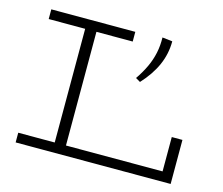

<svg xmlns="http://www.w3.org/2000/svg" viewBox="-99 -825 1111 956"><g transform="rotate(15 457.0 -347.0)"><path d="M55 0V-50H799V-227H854V0ZM243 -28V-656H301V-28ZM55 -636V-686H488V-636ZM626 -694 678 -688Q678 -623 652 -564.5Q626 -506 575 -451L551 -465Q577 -503 594 -539.5Q611 -576 619 -614Q627 -652 626 -694Z"/></g></svg>

Font: BioRhyme SemiExpanded Light
Style: Regular
Weight: 300
Width: 6
Designer: Aoife Mooney
Foundry: Aoife Mooney Type
Version: Version 1.600;gftools[0.9.33]